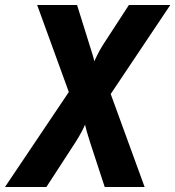

<svg xmlns="http://www.w3.org/2000/svg" viewBox="-44 -750 703 770"><path d="M-24 0 232 -381 105 -730H265L315 -570Q322 -548 327.5 -530Q333 -512 334 -504Q338 -512 346.5 -530Q355 -548 369 -570L473 -730H639L400 -373L536 0H376L317 -180Q310 -202 304.5 -221Q299 -240 297 -250Q293 -240 283 -221Q273 -202 259 -180L142 0Z"/></svg>

Font: JetBrains Mono ExtraBold
Style: Italic
Weight: 800
Italic angle: -9°
Monospace: yes
Designer: Philipp Nurullin, Konstantin Bulenkov
Foundry: JetBrains
Version: Version 2.305; ttfautohint (v1.8.4.7-5d5b)